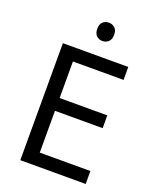

<svg xmlns="http://www.w3.org/2000/svg" viewBox="-165 -1008 887 1101"><g transform="rotate(20 278.0 -457.5)"><path d="M496 0H97V-714H496V-635H187V-412H478V-334H187V-79H496ZM306 -915Q326 -915 341.5 -901.5Q357 -888 357 -859Q357 -831 341.5 -817Q326 -803 306 -803Q284 -803 269 -817Q254 -831 254 -859Q254 -888 269 -901.5Q284 -915 306 -915Z"/></g></svg>

Font: Noto Sans Mende Kikakui
Style: Regular
Weight: 400
Designer: Monotype Design Team
Foundry: Monotype Imaging Inc.
Version: Version 2.003; ttfautohint (v1.8.4.7-5d5b)